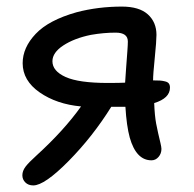

<svg xmlns="http://www.w3.org/2000/svg" viewBox="-20 -520 589 583"><path d="M81.1 43Q65.9 43 56.9 33.9Q47.9 24.9 47.9 12.2Q47.9 -1 57.4 -13.7Q66.9 -26.4 90.8 -47.9Q174.3 -124 226.1 -196.8Q151.9 -203.6 100.3 -239.5Q48.8 -275.4 48.8 -328.1Q48.8 -375.5 88.4 -417.2Q127.9 -459 212.9 -482.9Q278.3 -500 350.1 -500Q402.8 -500 429 -476.3Q455.1 -452.6 455.1 -414.1Q455.1 -395.5 450 -345Q444.8 -294.4 444.8 -275.9Q458.5 -275.9 465.8 -275.4Q473.1 -274.9 481.2 -272.9Q489.3 -271 492.7 -266.4Q496.1 -261.7 496.1 -253.9Q496.1 -221.7 448.2 -207Q449.7 -168.5 454.1 -145Q456.1 -133.3 460.2 -115.7Q464.4 -98.1 467.3 -85.4Q470.2 -72.8 470.2 -67.9Q470.2 -53.7 461.4 -43.5Q452.6 -33.2 439.9 -33.2Q393.6 -33.2 374 -102.1Q364.3 -137.7 360.8 -195.8H356H317.9Q261.7 -105.5 188.5 -31.2Q115.2 43 81.1 43ZM139.2 -334Q139.2 -304.2 179.4 -286.1Q219.7 -268.1 307.1 -268.1Q342.8 -268.1 359.9 -269Q360.8 -284.7 363 -314.2Q365.2 -343.8 366.7 -364Q368.2 -384.3 368.2 -394Q368.2 -420.9 331.1 -420.9Q294.9 -420.9 255.9 -414.1Q205.6 -403.8 172.4 -382.1Q139.2 -360.4 139.2 -334Z"/></svg>

Font: Shantell Sans Irregular
Style: Regular
Weight: 400
Designer: Stephen Nixon, Anya Danilova, Shantell Martin
Foundry: Arrow Type
Version: Version 1.006;[9816181b4]